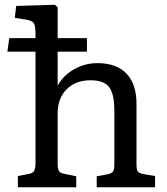

<svg xmlns="http://www.w3.org/2000/svg" viewBox="-20 -786 702 806"><path d="M55 0V-47L101 -56Q118 -59 123.5 -69Q129 -79 129 -104V-569H11L19 -626H129V-644Q129 -679 121.5 -689.5Q114 -700 86 -704L42 -711L48 -761L211 -766L222 -755V-626H345V-569H222V-428H223Q246 -470 291.5 -495.5Q337 -521 389 -521Q469 -521 511 -477Q553 -433 553 -350V-96Q553 -74 558 -66.5Q563 -59 584 -55L631 -47V0H386V-46L430 -54Q449 -58 454.5 -66Q460 -74 460 -96V-321Q460 -392 438 -420.5Q416 -449 360 -449Q297 -449 259.5 -411Q222 -373 222 -310V-100Q222 -78 227 -69Q232 -60 247 -57L300 -46V0Z"/></svg>

Font: Literata 12pt
Style: Regular
Weight: 400
Designer: Latin by Veronika Burian and Jose Scaglione. Greek by Irene Vlachou. Cyrillic by Vera Evstafieva.
Foundry: TypeTogether
Version: Version 3.002